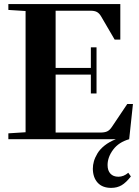

<svg xmlns="http://www.w3.org/2000/svg" viewBox="-20 -683 683 942"><path d="M21 0V-28.8L105.5 -34.2V-628.9L21 -634.3V-663.1H570.3V-488.8H542.5L476.1 -602.5Q467.3 -617.7 455.8 -624Q444.3 -630.4 424.3 -630.4H252.9V-349.6H425.8V-450.7H453.6V-224.6H425.8V-316.9H252.9V-32.7H472.7Q492.7 -32.7 505.1 -38.1Q517.6 -43.5 528.8 -60.1L604.5 -172.9H632.3L613.8 0Q562.5 14.6 535.2 51.3Q507.8 87.9 507.8 127Q507.8 153.8 521.7 168.9Q535.6 184.1 561 184.1Q586.9 184.1 609.4 164.6L622.1 182.6Q598.6 212.9 576.7 225.8Q554.7 238.8 525.4 238.8Q482.4 238.8 459.2 213.4Q436 188 435.5 145Q435.5 126.5 440.7 108.4Q445.8 90.3 457.8 70.1Q469.7 49.8 492.9 31.2Q516.1 12.7 548.3 0Z"/></svg>

Font: Elstob 18pt
Style: Bold
Weight: 700
Designer: Peter S. Baker
Version: Version 1.015